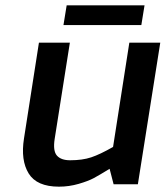

<svg xmlns="http://www.w3.org/2000/svg" viewBox="-20 -691 621 720"><path d="M218 -597 230 -671H522L510 -597ZM70 -172 126 -531H242L185 -170Q178 -125 193.5 -107.5Q209 -90 243 -90Q289 -90 322 -101Q355 -112 404 -140L465 -531H581L497 0H406L391 -58Q352 -34 331.5 -23Q311 -12 275 -1.5Q239 9 201 9Q118 9 87.5 -40.5Q57 -90 70 -172Z"/></svg>

Font: Exo
Style: Demi Bold Italic
Weight: 600
Designer: Natanael Gama
Version: Version 1